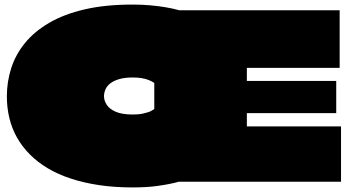

<svg xmlns="http://www.w3.org/2000/svg" viewBox="-20 -795 1524 840"><path d="M560 25Q481 25 414 15Q347 5 290.5 -13.5Q234 -32 189.5 -58.5Q145 -85 111 -119Q77 -153 54.5 -193Q32 -233 21 -278.5Q10 -324 10 -374Q10 -437 29 -496.5Q48 -556 89 -606.5Q130 -657 195 -695Q260 -733 350.5 -754Q441 -775 560 -775Q599 -775 634.5 -772Q670 -769 703 -763.5Q736 -758 765 -750H1466V-498H1061Q1060 -498 1060 -498Q1060 -498 1060 -497V-442Q1060 -442 1060 -441.5Q1060 -441 1060 -441Q1060 -441 1060.5 -441Q1061 -441 1061 -441H1451V-300H1061Q1061 -300 1060.5 -300Q1060 -300 1060 -300Q1060 -300 1060 -299V-243Q1060 -243 1060 -242.5Q1060 -242 1060 -242Q1060 -242 1060.5 -242Q1061 -242 1061 -242H1472V0H866Q849 0 832 0Q815 0 797.5 0Q780 0 763 0Q741 6 717.5 10.5Q694 15 668.5 18.5Q643 22 616 23.5Q589 25 560 25ZM561 -294Q574 -294 585.5 -295Q597 -296 607 -298.5Q617 -301 626 -303.5Q635 -306 642 -310Q649 -314 655 -318V-432Q645 -439 631.5 -444.5Q618 -450 600.5 -453Q583 -456 561 -456Q526 -456 502 -449Q478 -442 463 -430.5Q448 -419 441.5 -404Q435 -389 435 -374Q435 -355 447 -336.5Q459 -318 486.5 -306Q514 -294 561 -294Z"/></svg>

Font: Climate Crisis
Style: Regular
Weight: 400
Version: Version 1.003